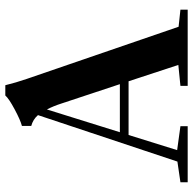

<svg xmlns="http://www.w3.org/2000/svg" viewBox="-22 -694 716 712"><g transform="rotate(-90 336.0 -338.0)"><path d="M16.1 0V-26.9L92.8 -38.1L265.1 -555.2Q249 -573.7 225.1 -580.1V-614.7Q246.1 -620.1 286.4 -641.6Q326.7 -663.1 337.9 -676.3H376Q385.3 -637.7 399.4 -596.7L592.8 -33.7L656.2 -26.9V0H373.5V-26.9L451.2 -34.7L390.6 -219.2H191.4L135.3 -39.1L224.1 -26.9V0ZM308.6 -466.8Q298.8 -497.6 286.1 -522L201.7 -251.5H379.9Z"/></g></svg>

Font: Elstob 14pt SemiBold
Style: Regular
Weight: 600
Designer: Peter S. Baker
Version: Version 1.015